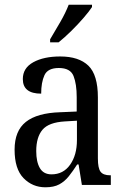

<svg xmlns="http://www.w3.org/2000/svg" viewBox="-20 -786 527 816"><path d="M173 10Q118 10 80 -29Q42 -68 42 -150Q42 -230 90 -268Q138 -306 236 -309L306 -312V-373Q306 -429 292.5 -463Q279 -497 230 -497Q183 -497 169 -466.5Q155 -436 155 -388Q77 -388 77 -450Q77 -497 121.5 -521.5Q166 -546 236 -546Q315 -546 355.5 -507Q396 -468 396 -372V-113Q396 -71 407.5 -56Q419 -41 448 -41H451V0H328L314 -87H308Q290 -59 272.5 -37Q255 -15 232 -2.5Q209 10 173 10ZM199 -45Q249 -45 278 -86Q307 -127 307 -191V-273L256 -270Q187 -266 160.5 -234.5Q134 -203 134 -144Q134 -98 149.5 -71.5Q165 -45 199 -45ZM193 -619Q214 -654 236.5 -693Q259 -732 272 -766H371V-756Q360 -739 336 -711Q312 -683 283 -654.5Q254 -626 229 -606H193Z"/></svg>

Font: Noto Serif Ethiopic Condensed
Style: Regular
Weight: 400
Width: 3
Designer: Monotype Design Team
Foundry: Monotype Imaging Inc.
Version: Version 2.102; ttfautohint (v1.8.4.7-5d5b)